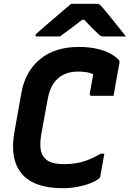

<svg xmlns="http://www.w3.org/2000/svg" viewBox="-20 -966 680 1006"><path d="M309 20Q232 20 178 0.5Q124 -19 92.5 -57.5Q61 -96 52 -151Q43 -206 56 -277L92 -479Q102 -536 127 -580.5Q152 -625 190.5 -656.5Q229 -688 279.5 -704Q330 -720 392 -720Q449 -720 490 -710Q531 -700 558.5 -685Q586 -670 601 -653Q604 -651 605 -648.5Q606 -646 606 -643Q606 -640 606 -636Q599 -599 590.5 -552.5Q582 -506 575 -464Q546 -464 517 -464Q488 -464 459 -464Q454 -464 452 -467Q450 -470 450 -475Q453 -492 456.5 -510.5Q460 -529 464 -551.5Q468 -574 473 -604L494 -562Q471 -579 446.5 -585Q422 -591 387 -591Q347 -591 315 -576Q283 -561 261 -529.5Q239 -498 230 -447L196 -261Q189 -217 192.5 -187.5Q196 -158 213 -139Q228 -121 254.5 -113.5Q281 -106 314 -106Q369 -106 413 -118.5Q457 -131 508 -161H527Q524 -146 521.5 -131.5Q519 -117 516.5 -103.5Q514 -90 511.5 -75.5Q509 -61 506 -46Q506 -41 503.5 -37Q501 -33 498 -30Q482 -17 452.5 -5.5Q423 6 386 13Q349 20 309 20ZM353 -946Q368 -946 394.5 -946Q421 -946 448 -946Q475 -946 489 -946Q496 -946 501 -943Q506 -940 517 -927Q524 -919 537.5 -902.5Q551 -886 568.5 -864.5Q586 -843 604.5 -819.5Q623 -796 640 -775Q614 -775 581.5 -775Q549 -775 524 -775Q513 -775 509 -777Q505 -779 498 -785Q484 -798 460.5 -821.5Q437 -845 402 -884L451 -863Q437 -862 419 -862.5Q401 -863 385 -863L440 -885Q394 -849 358.5 -822.5Q323 -796 294 -775H176Q172 -775 169.5 -775.5Q167 -776 166.5 -778Q166 -780 166 -782Q167 -786 171.5 -790Q176 -794 192 -808Q207 -822 228 -839.5Q249 -857 271.5 -876.5Q294 -896 315.5 -914.5Q337 -933 353 -946Z"/></svg>

Font: RecMonoLinear Nerd Font Mono
Style: Bold Italic
Weight: 700
Italic angle: -10°
Monospace: yes
Version: Version 1.085; ttfautohint (v1.8.4.7-5d5b);Nerd Fonts 3.2.1